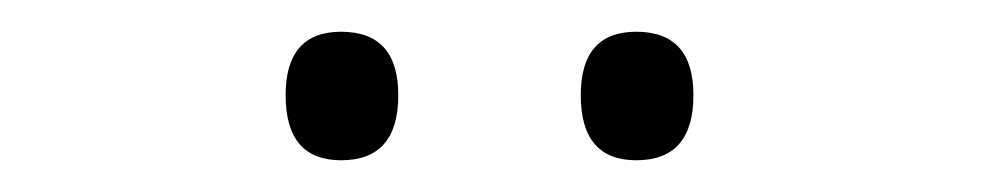

<svg xmlns="http://www.w3.org/2000/svg" viewBox="-20 -740 618 121"><path d="M160 -680Q160 -720 195 -720Q231 -720 231 -680Q231 -639 195 -639Q160 -639 160 -680ZM346 -680Q346 -720 381 -720Q417 -720 417 -680Q417 -639 381 -639Q346 -639 346 -680Z"/></svg>

Font: RS Noto Sans Light
Style: Regular
Weight: 300
Designer: Monotype Design Team
Foundry: Monotype Imaging Inc.
Version: Version 3.10